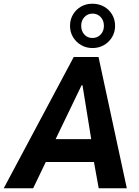

<svg xmlns="http://www.w3.org/2000/svg" viewBox="-54 -1011 748 1031"><path d="M-34 0 342 -705H475L627 0H476L439 -205L489 -141H144L224 -208L124 0ZM384 -553 225 -223 211 -264H461L442 -226L389 -553ZM443 -753Q409 -753 381.5 -769Q354 -785 338 -812Q322 -839 322 -872Q322 -906 338 -933Q354 -960 381 -975.5Q408 -991 442 -991Q477 -991 504.5 -975.5Q532 -960 548 -933Q564 -906 564 -872Q564 -839 548 -812Q532 -785 504.5 -769Q477 -753 443 -753ZM442 -807Q469 -807 486.5 -825.5Q504 -844 504 -872Q504 -901 486.5 -919.5Q469 -938 443 -938Q417 -938 399.5 -919.5Q382 -901 382 -873Q382 -844 399 -825.5Q416 -807 442 -807Z"/></svg>

Font: Nunito Sans 7pt Condensed ExtraBold
Style: Italic
Weight: 800
Width: 3
Italic angle: -9°
Designer: Vernon Adams
Foundry: Vernon Adams
Version: Version 3.101;gftools[0.9.27]